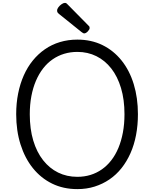

<svg xmlns="http://www.w3.org/2000/svg" viewBox="-20 -1289 1067 1328"><path d="M515 19Q418 19 340.5 -19Q263 -57 207.5 -126Q152 -195 122 -290Q92 -385 92 -499Q92 -575 105.5 -642.5Q119 -710 144.5 -767.5Q170 -825 207 -870.5Q244 -916 291 -948.5Q338 -981 394.5 -998Q451 -1015 515 -1015Q611 -1015 688 -977.5Q765 -940 820.5 -871Q876 -802 905 -707Q934 -612 934 -499Q934 -423 921 -355Q908 -287 882.5 -229.5Q857 -172 820.5 -126Q784 -80 737 -48Q690 -16 634.5 1.5Q579 19 515 19ZM515 -66Q563 -66 605.5 -79Q648 -92 684.5 -117.5Q721 -143 750 -180.5Q779 -218 799 -266Q819 -314 830 -372.5Q841 -431 841 -499Q841 -600 817 -680Q793 -760 749.5 -815.5Q706 -871 646.5 -900.5Q587 -930 515 -930Q467 -930 424 -917Q381 -904 344 -878.5Q307 -853 278 -815.5Q249 -778 228.5 -730Q208 -682 197 -624Q186 -566 186 -499Q186 -397 210 -317Q234 -237 278 -181Q322 -125 382 -95.5Q442 -66 515 -66ZM562 -1058Q558 -1058 553.5 -1061Q549 -1064 543 -1068L390 -1191Q380 -1199 377.5 -1204Q375 -1209 375 -1216Q375 -1227 384 -1239Q393 -1251 406 -1260Q419 -1269 429 -1269Q435 -1269 439.5 -1266Q444 -1263 448 -1258L591 -1113Q598 -1107 599 -1103Q600 -1099 600 -1095Q600 -1085 587 -1071.5Q574 -1058 562 -1058Z"/></svg>

Font: Playwrite PE
Style: Regular
Weight: 400
Designer: Veronika Burian, José Scaglione
Foundry: TypeTogether
Version: Version 1.002